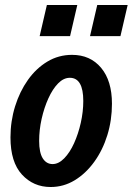

<svg xmlns="http://www.w3.org/2000/svg" viewBox="-20 -740 532 770"><path d="M183 10Q114 10 68 -40Q22 -90 22 -189Q22 -254 40.5 -313.5Q59 -373 92 -419.5Q125 -466 170 -493Q215 -520 269 -520Q342 -520 385.5 -468Q429 -416 429 -324Q429 -258 410.5 -198Q392 -138 358 -91Q324 -44 279.5 -17Q235 10 183 10ZM191 -82Q215 -82 237.5 -105Q260 -128 277 -165.5Q294 -203 304 -247.5Q314 -292 314 -335Q314 -428 260 -428Q235 -428 213 -405.5Q191 -383 174 -345.5Q157 -308 147 -263.5Q137 -219 137 -175Q137 -128 151.5 -105Q166 -82 191 -82ZM341 -595 370 -720H492L463 -595ZM139 -595 168 -720H290L261 -595Z"/></svg>

Font: Instrument Sans Condensed SemiBold Italic
Style: Regular
Weight: 600
Width: 3
Italic angle: -13°
Designer: Rodrigo Fuenzalida
Foundry: fragTYPE
Version: Version 1.000; ttfautohint (v1.8.4.7-5d5b);gftools[0.9.28]